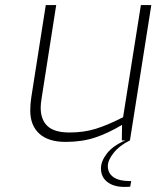

<svg xmlns="http://www.w3.org/2000/svg" viewBox="-20 -552 615 755"><path d="M490 160H496L492 182Q484 183 469 183Q427 183 402 163.5Q377 144 377 110Q377 82 400.5 51.5Q424 21 473 0H459L460 -61Q405 -28 353.5 -11Q302 6 238 6Q170 6 134.5 -26.5Q99 -59 99 -117Q99 -143 103 -169L160 -532H201L144 -168Q140 -144 140 -129Q140 -81 167 -56Q194 -31 253 -31Q310 -31 356.5 -45.5Q403 -60 464 -91L534 -532H575L491 0Q450 20 427 49Q404 78 404 101Q404 129 426 144.5Q448 160 490 160Z"/></svg>

Font: Exo ExtraLight
Style: Italic
Weight: 275
Italic angle: -9°
Designer: Natanael Gama
Foundry: Natanael Gama
Version: Version 1.500; ttfautohint (v1.6)